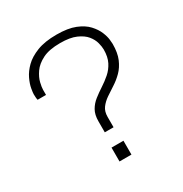

<svg xmlns="http://www.w3.org/2000/svg" viewBox="-163 -823 904 948"><g transform="rotate(-30 289.0 -349.0)"><path d="M256 -161V-224Q256 -261 270 -285.5Q284 -310 307 -328Q330 -346 355.5 -362.5Q381 -379 404 -399Q427 -419 441.5 -447.5Q456 -476 456 -518Q456 -534 450 -557Q444 -580 426.5 -601.5Q409 -623 375 -638Q341 -653 285 -653Q222 -653 184.5 -634Q147 -615 128 -587.5Q109 -560 103 -534.5Q97 -509 97 -495Q97 -488 97 -481Q97 -474 97 -466H49Q48 -469 47 -477.5Q46 -486 46 -499Q46 -508 50 -531Q54 -554 67.5 -582.5Q81 -611 107.5 -637Q134 -663 178.5 -680.5Q223 -698 290 -698Q355 -698 396 -681.5Q437 -665 460 -640Q483 -615 493.5 -589.5Q504 -564 506 -544.5Q508 -525 508 -520Q508 -469 493.5 -435Q479 -401 456 -378Q433 -355 407 -338.5Q381 -322 358.5 -306.5Q336 -291 321 -271Q306 -251 306 -220V-161ZM247 0V-79H315V0Z"/></g></svg>

Font: Archivo SemiExpanded Thin
Style: Regular
Weight: 250
Width: 6
Designer: Hector Gatti
Foundry: Omnibus-Type
Version: Version 2.001